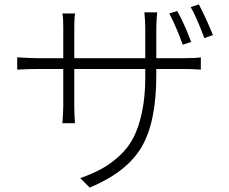

<svg xmlns="http://www.w3.org/2000/svg" viewBox="-20 -804 1040 871"><path d="M847 -614 809 -601Q782 -677 748 -743L784 -754Q818 -693 847 -614ZM689 -540H811Q871 -540 891 -544V-488Q890 -488 878 -489Q866 -490 847 -490.5Q828 -491 811 -491H689V-461Q689 -250 622 -136.5Q555 -23 387 47L344 4Q401 -16 442.5 -39Q484 -62 523 -98Q562 -134 586 -181Q610 -228 624.5 -297Q639 -366 639 -454V-491H317V-327Q317 -313 317.5 -293.5Q318 -274 319 -260Q320 -246 320 -245H263Q263 -246 264 -259.5Q265 -273 266 -292.5Q267 -312 267 -327V-491H153Q136 -491 113.5 -490.5Q91 -490 75 -489Q59 -488 58 -488V-544Q59 -544 75 -543Q91 -542 114 -541Q137 -540 153 -540H267V-681Q267 -727 263 -743H321Q317 -727 317 -682V-540H639V-673Q639 -690 638 -707.5Q637 -725 636 -736Q635 -747 635 -748H693Q693 -747 692 -736Q691 -725 690 -707.5Q689 -690 689 -673ZM845 -772 882 -784Q912 -728 946 -645L907 -631Q870 -730 845 -772Z"/></svg>

Font: Noto Sans Korean Light
Style: Regular
Weight: 300
Designer: Ryoko NISHIZUKA  (kana & ideographs); Paul D. Hunt (Latin, Greek & Cyrillic); Wenlong ZHANG  (bopomofo); Sandoll Communi
Foundry: Adobe Systems Incorporated
Version: Version 1.000;PS 1;hotconv 1.0.78;makeotf.lib2.5.61930